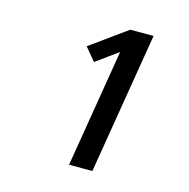

<svg xmlns="http://www.w3.org/2000/svg" viewBox="-83 -918 665 676"><g transform="rotate(15 250.0 -580.5)"><path d="M226 -323 297 -753 217 -695 178 -742 311 -838H396L311 -323Z"/></g></svg>

Font: Iosevka Curly Semibold Oblique
Style: Regular
Weight: 600
Italic angle: -9°
Monospace: yes
Designer: Belleve Invis
Foundry: Belleve Invis
Version: Version 11.1.0; ttfautohint (v1.8.3)